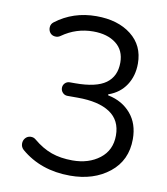

<svg xmlns="http://www.w3.org/2000/svg" viewBox="-84 -816 784 900"><g transform="rotate(10 307.5 -366.0)"><path d="M309.6 12.7Q169.9 12.7 75.2 -68.4Q62.5 -80.1 62.5 -96.7Q62.5 -111.3 71.3 -122.1Q81.1 -133.8 96.2 -134.8Q111.3 -135.7 122.1 -126Q164.1 -90.8 208 -75.2Q252 -59.6 308.6 -59.6Q385.7 -59.6 437.5 -99.6Q489.3 -139.6 489.3 -210Q489.3 -282.2 435.5 -317.9Q381.8 -353.5 282.2 -353.5H233.4Q219.7 -353.5 210.4 -363.3Q201.2 -373 201.2 -386.2Q201.2 -399.4 210.4 -408.7Q219.7 -418 233.4 -418H258.8Q358.4 -418 404.3 -451.2Q450.2 -484.4 450.2 -549.8Q450.2 -608.4 409.2 -640.1Q368.2 -671.9 300.8 -671.9Q219.7 -671.9 153.3 -625Q141.6 -616.2 127 -617.7Q112.3 -619.1 103.5 -629.9Q94.7 -641.6 95.7 -656.7Q96.7 -671.9 109.4 -681.6Q192.4 -745.1 302.7 -745.1Q405.3 -745.1 468.8 -695.3Q532.2 -645.5 532.2 -559.6Q532.2 -501 503.4 -457Q474.6 -413.1 421.9 -394.5Q419.9 -393.6 419.9 -391.1Q419.9 -388.7 422.9 -388.7Q489.3 -375 529.8 -327.6Q570.3 -280.3 570.3 -207Q570.3 -105.5 496.1 -46.4Q421.9 12.7 309.6 12.7Z"/></g></svg>

Font: Gen Jyuu Gothic Normal
Style: Regular
Weight: 300
Designer: [Source Han Sans]
Ryoko NISHIZUKA  (kana & ideographs); Paul D. Hunt (Latin, Greek & Cyrillic); Wenlong ZHANG  (bopomofo
Version: Version 1.002.20150607